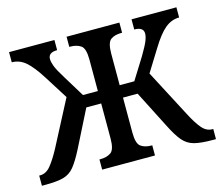

<svg xmlns="http://www.w3.org/2000/svg" viewBox="-82 -642 866 748"><g transform="rotate(-15 351.0 -268.0)"><path d="M0 0V-41H4Q28 -41 46.5 -63.5Q65 -86 86 -125L182 -309L124 -401Q92 -452 67 -473.5Q42 -495 11 -495V-536H194V-495Q158 -495 158 -469Q158 -457 164.5 -439.5Q171 -422 194 -385L246 -300H306V-427Q306 -472 289.5 -483.5Q273 -495 247 -495H243V-536H456V-495H452Q426 -495 410 -483.5Q394 -472 394 -427V-300H453L506 -385Q528 -422 535 -439.5Q542 -457 542 -469Q542 -495 505 -495V-536H686V-495Q655 -495 629 -473.5Q603 -452 572 -401L518 -314L617 -125Q637 -86 655.5 -63.5Q674 -41 698 -41H702V0H689Q642 0 615 -7Q588 -14 569.5 -35.5Q551 -57 529 -101L453 -250H394V-109Q394 -64 410.5 -52.5Q427 -41 452 -41H456V0H243V-41H247Q273 -41 289.5 -52.5Q306 -64 306 -109V-250H246L171 -101Q149 -58 131 -36Q113 -14 86.5 -7Q60 0 13 0Z"/></g></svg>

Font: Noto Serif Condensed
Style: Regular
Weight: 400
Width: 3
Designer: Monotype Design Team
Foundry: Monotype Imaging Inc.
Version: Version 2.013; ttfautohint (v1.8.4.7-5d5b)